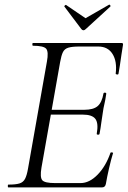

<svg xmlns="http://www.w3.org/2000/svg" viewBox="-20 -811 554 831"><path d="M16 0Q13.8 0 13.8 -6Q13.8 -12 16 -12Q47.8 -12 64.2 -17Q80.6 -22 88.4 -37Q96.2 -52 101.2 -81L183 -544Q191 -587 179.9 -600Q168.8 -613 122.8 -613Q120 -613 120 -619Q120 -625 122.8 -625H506.2Q514.2 -625 512.2 -616Q509.2 -597.8 505.6 -574.2Q502 -550.6 498.9 -528.2Q495.8 -505.8 492.8 -491.6Q491.8 -487.6 485.9 -488.7Q480 -489.8 480.8 -492.6Q487.2 -545.4 467 -577.5Q446.8 -609.6 405.4 -609.6H322.6Q292.2 -609.6 275.9 -604.7Q259.6 -599.8 252.5 -585.6Q245.4 -571.4 240.4 -543L159.4 -85Q152.4 -43.4 163 -31Q173.6 -18.6 218.6 -18.6H328.6Q366.8 -18.6 402.3 -54.9Q437.8 -91.2 458 -149.4Q459.2 -152.4 465.1 -151.3Q471 -150.2 469 -147.4Q460.8 -120.8 452.2 -83.7Q443.6 -46.6 438.2 -15Q435.2 0 422.2 0ZM410.8 -231.6Q409.8 -227.6 403.8 -228.1Q397.8 -228.6 398.8 -232.6Q406.8 -277.4 392.9 -296.2Q379 -315 337.6 -315H174.2L177.4 -335.8H344.6Q384 -335.8 402.6 -351.7Q421.2 -367.6 427.8 -406.2Q428.8 -410.4 434.8 -409.9Q440.8 -409.4 439.8 -404.4Q435.6 -375.6 431.6 -359.5Q427.6 -343.4 425.2 -325Q421.2 -302.4 418.5 -280.3Q415.8 -258.2 410.8 -231.6ZM332.2 -685 258.6 -782.6Q257.6 -784.6 261 -787.7Q264.4 -790.8 265.8 -789.6L350.2 -732.2L451.6 -790.4Q454.4 -792.2 457 -788.4Q459.6 -784.6 457.6 -782.6L351 -685Q340.8 -674.8 332.2 -685Z"/></svg>

Font: Cormorant Garamond Light
Style: Italic
Weight: 300
Italic angle: -10°
Designer: Christian Thalmann (Catharsis Fonts)
Foundry: Catharsis Fonts
Version: Version 4.001